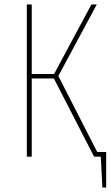

<svg xmlns="http://www.w3.org/2000/svg" viewBox="-20 -701 495 859"><path d="M415 -21H455V138H438L431 0H401L221 -350H122V0H100V-681H122V-370H222L389 -681H413L241 -361Z"/></svg>

Font: Fira Sans Extra Condensed Thin
Style: Regular
Weight: 250
Width: 1
Designer: Carrois Corporate & Edenspiekermann AG
Foundry: Carrois Corporate GbR & Edenspiekermann AG
Version: Version 4.203